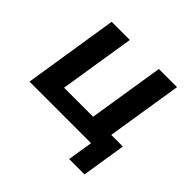

<svg xmlns="http://www.w3.org/2000/svg" viewBox="-156 -647 935 935"><g transform="rotate(45 311.5 -179.5)"><path d="M436 130 457 0H33L110 -489H235L173 -98H373L435 -489H560L498 -98H578L542 130Z"/></g></svg>

Font: Nunito Sans
Style: Bold Italic
Weight: 700
Italic angle: -9°
Designer: Vernon Adams
Foundry: Vernon Adams
Version: Version 3.006; ttfautohint (v1.8.3)